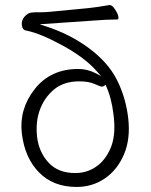

<svg xmlns="http://www.w3.org/2000/svg" viewBox="-20 -727 596 760"><path d="M415 -707Q424 -707 435.5 -689.5Q447 -672 448.5 -661Q450 -650 445 -650Q404 -650 342 -645L137 -631L161 -623Q257 -592 332.5 -536Q408 -480 443 -410.5Q478 -341 487.5 -259.5Q497 -178 471 -116.5Q445 -55 395.5 -21Q346 13 283 13Q191 13 134.5 -44.5Q78 -102 66.5 -198.5Q55 -295 117.5 -374.5Q180 -454 290 -454Q325 -454 357 -438L380 -426L363 -445Q317 -498 228.5 -546.5Q140 -595 84 -606Q69 -608 66.5 -627Q64 -646 77 -661Q90 -676 106 -677.5Q122 -679 137 -678.5Q152 -678 174 -680L331 -695Q361 -698 413 -707ZM398 -391Q389 -384 383.5 -384Q378 -384 354.5 -394.5Q331 -405 294 -405Q232 -405 193.5 -372.5Q155 -340 137.5 -291.5Q120 -243 127 -184Q134 -125 172 -83.5Q210 -42 278 -42Q323 -42 359.5 -66.5Q396 -91 417 -139Q438 -187 431 -258L429 -276Q421 -342 398 -391Z"/></svg>

Font: LXGW WenKai Light
Style: Regular
Weight: 300
Designer: LXGW / Fontworks Inc.
Foundry: LXGW / Fontworks Inc.
Version: Version 1.501; October 10, 2024